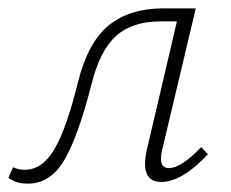

<svg xmlns="http://www.w3.org/2000/svg" viewBox="-41 -430 551 458"><path d="M455 -62Q393 4 344 4Q305 4 305 -39Q305 -52 308 -67L381 -379H342Q274 -379 235.5 -344Q197 -309 177 -228Q145 -103 112 -47.5Q79 8 26 8Q10 8 -0.5 4.5Q-11 1 -21 -6L-10 -31Q3 -25 18 -25Q60 -25 89 -74.5Q118 -124 145 -234Q169 -330 219 -370Q269 -410 348 -410H426L345 -69Q343 -62 343 -51Q343 -29 362 -29Q391 -29 439 -79Z"/></svg>

Font: Ysabeau Light
Style: Italic
Weight: 300
Italic angle: -12°
Designer: Christian Thalmann (Catharsis Fonts)
Version: Version 0.003